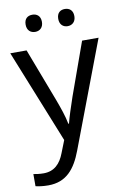

<svg xmlns="http://www.w3.org/2000/svg" viewBox="-104 -790 717 1090"><g transform="rotate(-10 255.0 -245.0)"><path d="M115 -681C115 -647 136 -631 162 -631C187 -631 209 -647 209 -681C209 -716 187 -730 162 -730C136 -730 115 -716 115 -681ZM303 -681C303 -647 324 -631 349 -631C374 -631 396 -647 396 -681C396 -716 374 -730 349 -730C324 -730 303 -716 303 -681ZM1 -536 217 2 189 73C167 131 131 168 70 168C47 168 25 165 11 162V232C28 236 52 240 84 240C188 240 241 175 279 74L510 -536H415L306 -232C287 -177 268 -118 260 -85H256C248 -129 231 -177 211 -231L95 -536Z"/></g></svg>

Font: Noto Sans Arabic UI
Style: Regular
Weight: 400
Designer: Monotype Design Team, Nadine Chahine and Nizar Qandah
Foundry: Monotype Imaging Inc.
Version: Version 2.010